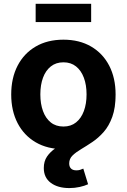

<svg xmlns="http://www.w3.org/2000/svg" viewBox="-20 -749 646 978"><path d="M303.2 10.7Q221.7 10.7 161.9 -24.2Q102.1 -59.1 69.6 -121.8Q37.1 -184.6 37.1 -267.6Q37.1 -351.6 69.6 -414.3Q102.1 -477.1 161.9 -512Q221.7 -546.9 303.2 -546.9Q384.3 -546.9 444.1 -512Q503.9 -477.1 536.4 -414.3Q568.8 -351.6 568.8 -267.6Q568.8 -184.6 536.4 -121.8Q503.9 -59.1 444.1 -24.2Q384.3 10.7 303.2 10.7ZM303.2 -104.5Q341.3 -104.5 367.4 -125.5Q393.6 -146.5 407.2 -183.3Q420.9 -220.2 420.9 -268.1Q420.9 -316.4 407.2 -353Q393.6 -389.6 367.4 -410.6Q341.3 -431.6 303.2 -431.6Q265.1 -431.6 238.8 -410.6Q212.4 -389.6 199 -353Q185.5 -316.4 185.5 -268.1Q185.5 -220.2 199 -183.3Q212.4 -146.5 238.5 -125.5Q264.6 -104.5 303.2 -104.5ZM333.5 209Q274.4 209 238.8 182.4Q203.1 155.8 203.1 106.9Q203.1 72.8 219.2 48.8Q235.4 24.9 262.5 6.1Q289.6 -12.7 321.8 -30.3Q354 -47.9 386 -67.9Q418 -87.9 444.8 -114.5Q471.7 -141.1 488 -178.5Q504.4 -215.8 504.4 -267.6H568.8Q568.8 -200.2 552 -153.8Q535.2 -107.4 508.3 -76.9Q481.4 -46.4 450.9 -25.9Q420.4 -5.4 393.6 10.5Q366.7 26.4 349.6 43Q332.5 59.6 332.5 83.5Q332.5 100.1 341.6 109.4Q350.6 118.7 369.6 118.7Q379.4 118.7 387.7 116.2Q396 113.8 404.3 109.9L428.7 189.5Q411.1 197.8 385.7 203.4Q360.4 209 333.5 209ZM444.3 -729.5V-636.7H161.6V-729.5Z"/></svg>

Font: Inter 18pt
Style: Bold
Weight: 700
Designer: Rasmus Andersson
Foundry: rsms
Version: Version 4.001;git-66647c0bb